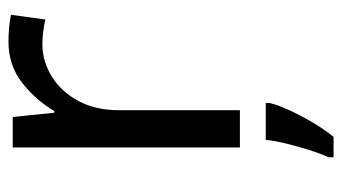

<svg xmlns="http://www.w3.org/2000/svg" viewBox="-197 -389 807 453"><g transform="rotate(-90 206.5 -162.5)"><path d="M335 -546Q350 -546 367.5 -544.5Q385 -543 398 -540L387 -459Q374 -462 358.5 -464Q343 -466 329 -466Q288 -466 252 -443.5Q216 -421 194.5 -380.5Q173 -340 173 -286V0H85V-536H157L167 -438H171Q197 -482 238 -514Q279 -546 335 -546ZM190 70Q186 88 173.5 115.5Q161 143 144.5 171Q128 199 110 221H62V209Q70 192 78.5 165.5Q87 139 94 110.5Q101 82 103 61H190Z"/></g></svg>

Font: Noto Kufi Arabic
Style: Regular
Weight: 400
Designer: Monotype Design Team, David Williams, Khaled Hosny
Foundry: Google LLC
Version: Version 2.109; ttfautohint (v1.8.4.7-5d5b)